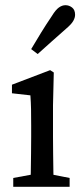

<svg xmlns="http://www.w3.org/2000/svg" viewBox="-20 -719 316 739"><path d="M97 0Q98 -21 98.5 -55.5Q99 -90 99.5 -127.5Q100 -165 100 -193V-236Q100 -274 99.5 -299Q99 -324 97 -352L26 -360V-393L173 -449L187 -440L184 -314V-193Q184 -165 184.5 -127.5Q185 -90 185.5 -55.5Q186 -21 187 0ZM31 0V-34L129 -52H156L248 -34V0ZM100 -530Q119 -562 138 -593Q157 -624 180 -658Q194 -681 206.5 -690Q219 -699 232 -699Q246 -699 257.5 -690Q269 -681 269 -662Q269 -651 262 -638.5Q255 -626 235 -609Q205 -583 178.5 -559Q152 -535 125 -511Z"/></svg>

Font: Lisu Bosa
Style: Regular
Weight: 400
Designer: David Morse, Annie Olsen, Victor Gaultney, Frank Grießhammer (Latin)
Foundry: SIL International
Version: Version 2.000